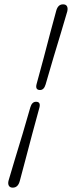

<svg xmlns="http://www.w3.org/2000/svg" viewBox="-20 -744 330 882"><path d="M189.5 -356Q182 -330.5 164 -330.5Q141 -330.5 148 -357.5Q164.5 -417 180.8 -478.5Q197 -540 211.5 -595.5Q226 -651 238 -693.5Q246 -724.5 270 -724Q283 -724 287.8 -715Q292.5 -706 289 -691.5Q277 -649.5 260.2 -594.2Q243.5 -539 225 -477.5Q206.5 -416 189.5 -356ZM119.5 -251.5Q127 -276.5 145.5 -276.5Q168 -276.5 161 -249.5Q144.5 -190 128 -128.2Q111.5 -66.5 97 -10.8Q82.5 45 71 87Q63 118 38.5 118Q25.5 118 20.5 108.8Q15.5 99.5 19.5 85Q31.5 43 48.5 -12.5Q65.5 -68 84 -129.5Q102.5 -191 119.5 -251.5Z"/></svg>

Font: Fraunces 144pt S050 SemiBold
Style: Italic
Weight: 600
Italic angle: -16°
Version: Version 1.000; ttfautohint (v1.8.3)